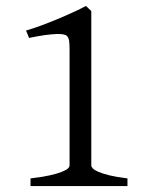

<svg xmlns="http://www.w3.org/2000/svg" viewBox="-20 -628 509 648"><path d="M83 0V-25.9Q121.1 -30.3 146.5 -35.9Q171.9 -41.5 187 -47.4Q202.1 -53.2 208.5 -58.8Q214.8 -64.5 214.8 -69.8V-459Q214.8 -478.5 213.4 -489.3Q211.9 -500 206.1 -506.8Q203.1 -509.8 194.8 -511.7Q186.5 -513.7 171.4 -513.2Q156.2 -512.7 133.3 -509.8Q110.4 -506.8 78.1 -500L67.9 -524.9Q88.4 -530.8 116.5 -541Q144.5 -551.3 173.3 -563.2Q202.1 -575.2 228 -587.2Q253.9 -599.1 270 -607.9L288.1 -590.8V-69.8Q288.1 -64.9 293.5 -59.3Q298.8 -53.7 312.5 -47.9Q326.2 -42 349.9 -36.1Q373.5 -30.3 410.2 -25.9V0Z"/></svg>

Font: Gentium Plus Phon
Style: Regular
Weight: 400
Designer: J. Victor Gaultney, Annie Olsen, Iska Routamaa, Becca Hirsbrunner
Foundry: SIL International
Version: Version 5.000